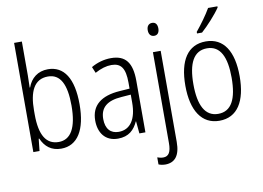

<svg xmlns="http://www.w3.org/2000/svg" viewBox="-98 -1013 1802 1316"><g transform="rotate(-10 802.5 -355.0)"><path d="M128 -616V-853H74V-93H117L126 -177H130C155 -119 199 -83 267 -83C381 -83 443 -183 443 -361C443 -541 382 -635 270 -635C200 -635 151 -595 129 -533H126C127 -558 128 -590 128 -616ZM262 -586C348 -586 387 -510 387 -362C387 -207 342 -131 258 -131C172 -131 128 -200 128 -345V-373C128 -503 165 -586 262 -586Z M709 -635C660 -635 612 -621 571 -597L589 -554C631 -577 669 -588 704 -588C770 -588 799 -550 799 -448V-407L728 -402C600 -393 529 -338 529 -232C529 -148 573 -83 662 -83C738 -83 777 -123 802 -178H804L812 -93H854V-452C854 -578 810 -635 709 -635ZM734 -360 800 -365V-309C800 -198 758 -128 675 -128C619 -128 585 -164 585 -233C585 -312 633 -353 734 -360Z M991 -779C991 -751 1005 -734 1029 -734C1052 -734 1065 -751 1065 -779C1065 -806 1054 -824 1029 -824C1004 -824 991 -806 991 -779ZM952 148C1016 147 1054 106 1054 9V-625H1000V7C1000 70 983 98 945 98C931 98 917 95 904 90V139C916 144 932 148 952 148Z M1490 -850V-858H1425C1398 -811 1360 -759 1320 -710V-699H1355C1398 -737 1461 -806 1490 -850ZM1557 -360C1557 -532 1494 -635 1369 -635C1244 -635 1179 -536 1179 -360C1179 -186 1246 -83 1368 -83C1494 -83 1557 -186 1557 -360ZM1235 -360C1235 -506 1276 -587 1369 -587C1463 -587 1501 -501 1501 -360C1501 -211 1460 -131 1368 -131C1277 -131 1235 -214 1235 -360Z"/></g></svg>

Font: Noto Sans Kannada UI Condensed Light
Style: Regular
Weight: 300
Width: 3
Designer: Jelle Bosma - Monotype Design Team
Foundry: Monotype Imaging Inc.
Version: Version 2.005